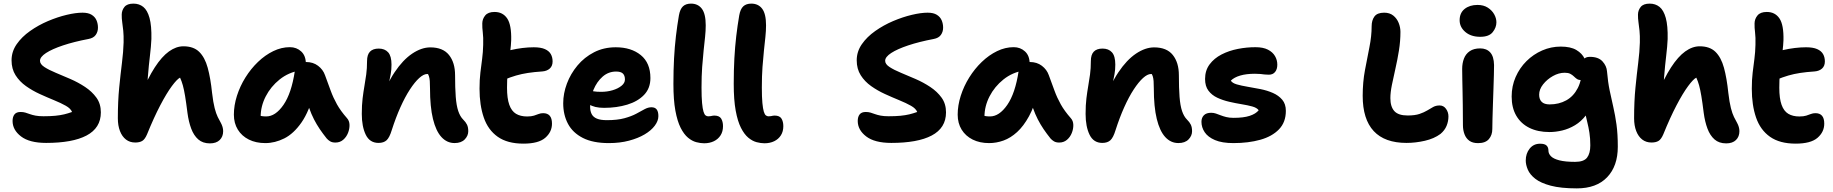

<svg xmlns="http://www.w3.org/2000/svg" viewBox="-20 -780 10122 1060"><path d="M234.8 9Q142.8 9 96.1 -26.8Q49.4 -62.6 49.4 -112Q49.4 -135.2 60 -148.5Q70.6 -161.8 93.6 -161.8Q108.6 -161.8 120.1 -158.3Q131.6 -154.8 144.8 -150Q158 -145.2 175.9 -141.7Q193.8 -138.2 220.4 -138.2Q258 -138.2 285.5 -140.9Q313 -143.6 334.5 -148.8Q356 -154 377.8 -161.8Q370.4 -180.8 343.3 -196.1Q316.2 -211.4 278 -227Q239.8 -242.6 199.3 -261.1Q158.8 -279.6 123.4 -304.7Q88 -329.8 65.9 -364.6Q43.8 -399.4 43.8 -447Q43.8 -495 71.9 -535.7Q100 -576.4 146 -608.8Q192 -641.2 244.7 -663.6Q297.4 -686 347.9 -698Q398.4 -710 435.4 -710Q467.2 -710 485.9 -698.4Q504.6 -686.8 512.7 -668.1Q520.8 -649.4 520.8 -627.4Q520.8 -604.4 508.4 -587.1Q496 -569.8 468.6 -564.8Q388.6 -549.6 328.1 -529.4Q267.6 -509.2 234.2 -487.4Q200.8 -465.6 200.8 -444.4Q200.8 -425.8 225.2 -409.9Q249.6 -394 287.8 -378.2Q326 -362.4 368.8 -343.8Q411.6 -325.2 449.8 -299.9Q488 -274.6 512.4 -240.8Q536.8 -207 536.8 -159.8Q536.8 -116.2 516.8 -84.3Q496.8 -52.4 457.7 -31.8Q418.6 -11.2 362.7 -1.1Q306.8 9 234.8 9Z M726.6 6.8Q696.8 6.8 675.4 -9.7Q654 -26.2 642.3 -56.5Q630.6 -86.8 630.6 -127Q630.6 -221.4 638.1 -296.6Q645.6 -371.8 653.3 -433.1Q661 -494.4 662.4 -545.4Q663.2 -583.8 660.5 -610.2Q657.8 -636.6 654.7 -657.4Q651.6 -678.2 652 -699.8Q652.4 -723.4 667.1 -741.7Q681.8 -760 716.8 -760Q748.4 -760 771 -741.9Q793.6 -723.8 805.5 -681Q817.4 -638.2 815.8 -564.4Q814 -523.2 807.8 -472.3Q801.6 -421.4 796.1 -353.5Q790.6 -285.6 791 -192.4L757 -254.4Q795.8 -348.2 834.5 -407.9Q873.2 -467.6 912.8 -496Q952.4 -524.4 992.6 -524.4Q1048.4 -524.4 1079.7 -493.8Q1111 -463.2 1126.7 -405.9Q1142.4 -348.6 1150.8 -267.2Q1157 -214.4 1165 -183.4Q1173 -152.4 1182.1 -134.1Q1191.2 -115.8 1199.6 -101Q1205.2 -90.8 1208.6 -79.1Q1212 -67.4 1212 -56Q1212 -25.6 1193 -7Q1174 11.6 1138.8 11.6Q1099.6 11.6 1074.7 -10.2Q1049.8 -32 1035.6 -70.1Q1021.4 -108.2 1015 -156.4Q1007.8 -214.2 1001.8 -250.1Q995.8 -286 989.4 -308.9Q983 -331.8 974 -351.4Q957.6 -343.4 928.8 -304.6Q900 -265.8 864.8 -198.7Q829.6 -131.6 791.8 -38.4Q780 -10.8 765.3 -2Q750.6 6.8 726.6 6.8Z M1444.8 10Q1393 10 1353.9 -9.5Q1314.8 -29 1293 -64.4Q1271.2 -99.8 1271.2 -147Q1271.2 -198 1288.1 -251.1Q1305 -304.2 1335 -352.3Q1365 -400.4 1404.4 -438.2Q1443.8 -476 1488.8 -497.8Q1533.8 -519.6 1580.2 -519.6Q1617.4 -519.6 1643 -495.9Q1668.6 -472.2 1668.6 -428Q1668.6 -412.2 1659.6 -403Q1650.6 -393.8 1637 -391Q1573 -380.6 1523.9 -341.3Q1474.8 -302 1446.9 -247.6Q1419 -193.2 1419 -134.2Q1419 -116.6 1421.7 -102.1Q1424.4 -87.6 1432.4 -65.6L1364 -168.2Q1388.4 -149.8 1406.6 -143.5Q1424.8 -137.2 1449.6 -137.2Q1500.8 -137.2 1544.9 -200.8Q1589 -264.4 1607.6 -387Q1611.4 -411.2 1629.3 -424.4Q1647.2 -437.6 1670.2 -437.6Q1708.6 -437.6 1736 -416.8Q1763.4 -396 1774.2 -365.2Q1791.4 -318.6 1805.7 -279.4Q1820 -240.2 1840.4 -203.8Q1860.8 -167.4 1895.6 -127.8Q1909 -113.2 1909.6 -90.8Q1910.2 -68.4 1901.2 -45.8Q1892.2 -23.2 1874.5 -8.1Q1856.8 7 1831.8 7Q1814 7 1802.8 0.3Q1791.6 -6.4 1783.6 -15.6Q1762.2 -42.4 1745.2 -67.5Q1728.2 -92.6 1713.5 -121.1Q1698.8 -149.6 1686.2 -185.4Q1673.6 -221.2 1661.2 -267.6L1714.4 -272.2Q1687.6 -165.8 1644.5 -103.9Q1601.4 -42 1549.7 -16Q1498 10 1444.8 10Z M2489.6 9.8Q2447.6 9.8 2417.1 -23.4Q2386.6 -56.6 2370.3 -123.5Q2354 -190.4 2354 -292.2Q2354 -316.2 2352.8 -332.5Q2351.6 -348.8 2347.8 -360.1Q2344 -371.4 2336.8 -379.6Q2329.6 -387.8 2318.2 -395Q2343.6 -394.6 2361 -390.5Q2378.4 -386.4 2387 -373.5Q2395.6 -360.6 2393.4 -332.8Q2375.8 -355.2 2364 -363.3Q2352.2 -371.4 2338.2 -371.4Q2319 -371.4 2294.5 -349.3Q2270 -327.2 2243.1 -286.1Q2216.2 -245 2190.6 -187.9Q2165 -130.8 2142.8 -61.6Q2130.4 -20.6 2114.4 -5.8Q2098.4 9 2069.8 9Q2021.4 9 1999.4 -36Q1977.4 -81 1977.4 -151Q1977.4 -200.4 1981.9 -236.9Q1986.4 -273.4 1991.9 -304.9Q1997.4 -336.4 2001.9 -369.2Q2006.4 -402 2006.4 -442.6Q2006.4 -478 2022.6 -494.9Q2038.8 -511.8 2071 -511.8Q2104.4 -511.8 2122.9 -491.1Q2141.4 -470.4 2141.4 -423.4Q2141.4 -394.2 2137.1 -371.1Q2132.8 -348 2127.5 -322.1Q2122.2 -296.2 2118.2 -258.9Q2114.2 -221.6 2115 -165L2078.2 -208.2Q2112.2 -311.8 2158.2 -380.6Q2204.2 -449.4 2255.6 -483.9Q2307 -518.4 2355.8 -518.4Q2425.2 -518.4 2458.8 -476.5Q2492.4 -434.6 2492.4 -364.4Q2492.4 -294 2496.1 -245.5Q2499.8 -197 2509.9 -167Q2520 -137 2537.4 -119.6Q2551.2 -106.2 2558.2 -91.9Q2565.2 -77.6 2565.2 -55.6Q2565.2 -30.4 2545.7 -10.3Q2526.2 9.8 2489.6 9.8Z M2869.8 13Q2781.6 13 2728 -24.8Q2674.4 -62.6 2650.9 -131.1Q2627.4 -199.6 2627.4 -290Q2627.4 -340.2 2632.2 -379.5Q2637 -418.8 2641.8 -455.1Q2646.6 -491.4 2647.6 -532.8Q2648.8 -574.6 2645.4 -600.7Q2642 -626.8 2642.6 -651Q2643 -675.6 2658.9 -694.8Q2674.8 -714 2710.2 -714Q2755.8 -714 2780 -678.4Q2804.2 -642.8 2802.2 -557.8Q2801 -529 2797.4 -500.2Q2793.8 -471.4 2789.6 -440.5Q2785.4 -409.6 2782.3 -374.1Q2779.2 -338.6 2779.2 -295.6Q2779.2 -236.6 2791.7 -201.6Q2804.2 -166.6 2828.8 -151.8Q2853.4 -137 2890 -137Q2913.4 -137 2927.9 -141.6Q2942.4 -146.2 2953.7 -150.7Q2965 -155.2 2978.8 -155.2Q3002.6 -155.2 3015 -141Q3027.4 -126.8 3027.4 -97.4Q3027.4 -51.4 2990.2 -19.2Q2953 13 2869.8 13ZM2761.6 -339Q2720.4 -321.8 2697.7 -340.4Q2675 -359 2675 -393.8Q2675 -423 2685.9 -446.5Q2696.8 -470 2741.4 -486.4Q2768.6 -496.2 2800 -503.6Q2831.4 -511 2864.2 -515Q2897 -519 2926.8 -519Q2965.4 -519 2988.1 -509Q3010.8 -499 3020.8 -481.5Q3030.8 -464 3030.8 -440.8Q3030.8 -415.6 3015.2 -401.6Q2999.6 -387.6 2974.2 -385.6Q2929.2 -382.6 2894.5 -377.3Q2859.8 -372 2828.9 -363Q2798 -354 2761.6 -339Z M3341.4 10Q3253.6 10 3197.8 -18.5Q3142 -47 3115.7 -96.5Q3089.4 -146 3089.4 -210Q3089.4 -264 3109.8 -318.5Q3130.2 -373 3168.2 -418.5Q3206.2 -464 3259.7 -491.5Q3313.2 -519 3379.4 -519Q3464.6 -519 3517.7 -475.8Q3570.8 -432.6 3570.8 -349Q3570.8 -292.8 3536 -256.4Q3501.2 -220 3443 -202.3Q3384.8 -184.6 3314.8 -184.6Q3260.8 -184.6 3231.9 -204.4Q3203 -224.2 3203 -250.2Q3203 -264.4 3209.7 -271.5Q3216.4 -278.6 3232 -278.6Q3243 -278.6 3258 -275.8Q3273 -273 3298.8 -273Q3332.2 -273 3361.9 -281.8Q3391.6 -290.6 3410.9 -306.1Q3430.2 -321.6 3430.2 -341Q3430.2 -363 3418.9 -374Q3407.6 -385 3381.2 -385Q3339.2 -385 3307.1 -357Q3275 -329 3256.5 -284.2Q3238 -239.4 3238 -189.8Q3238 -166.6 3246.6 -150Q3255.2 -133.4 3275.5 -125Q3295.8 -116.6 3330.4 -116.6Q3388.2 -116.6 3427.3 -127.3Q3466.4 -138 3492.7 -152.2Q3519 -166.4 3538.5 -177.1Q3558 -187.8 3576.6 -187.8Q3596.4 -187.8 3605.6 -175.6Q3614.8 -163.4 3614.8 -138.8Q3614.8 -112.8 3594.9 -86.1Q3575 -59.4 3538.8 -38Q3502.6 -16.6 3452.4 -3.3Q3402.2 10 3341.4 10Z M3867.4 11Q3847.4 11 3824.1 4.9Q3800.8 -1.2 3778.4 -19.8Q3756 -38.4 3737.7 -74.4Q3719.4 -110.4 3708.6 -169.4Q3697.8 -228.4 3697.8 -317Q3697.8 -392.8 3701.3 -457.3Q3704.8 -521.8 3711.7 -580.4Q3718.6 -639 3728.2 -695Q3734.4 -730 3750.5 -745Q3766.6 -760 3794.8 -760Q3833.6 -760 3854.9 -731.7Q3876.2 -703.4 3876.2 -640.2Q3876.2 -610 3872.6 -575.9Q3869 -541.8 3864.6 -501.2Q3860.2 -460.6 3856.6 -410.5Q3853 -360.4 3853 -297Q3853 -243.2 3856 -211.4Q3859 -179.6 3863.9 -163.6Q3868.8 -147.6 3875.6 -142.7Q3882.4 -137.8 3889.8 -137.8Q3897.8 -137.8 3903.5 -138.9Q3909.2 -140 3913.6 -141Q3918 -142 3922.8 -142Q3951.2 -142 3961.4 -125.3Q3971.6 -108.6 3971.6 -83.2Q3971.6 -54 3958.1 -32.8Q3944.6 -11.6 3921.1 -0.3Q3897.6 11 3867.4 11Z M4200.4 11Q4180.4 11 4157.1 4.9Q4133.8 -1.2 4111.4 -19.8Q4089 -38.4 4070.7 -74.4Q4052.4 -110.4 4041.6 -169.4Q4030.8 -228.4 4030.8 -317Q4030.8 -392.8 4034.3 -457.3Q4037.8 -521.8 4044.7 -580.4Q4051.6 -639 4061.2 -695Q4067.4 -730 4083.5 -745Q4099.6 -760 4127.8 -760Q4166.6 -760 4187.9 -731.7Q4209.2 -703.4 4209.2 -640.2Q4209.2 -610 4205.6 -575.9Q4202 -541.8 4197.6 -501.2Q4193.2 -460.6 4189.6 -410.5Q4186 -360.4 4186 -297Q4186 -243.2 4189 -211.4Q4192 -179.6 4196.9 -163.6Q4201.8 -147.6 4208.6 -142.7Q4215.4 -137.8 4222.8 -137.8Q4230.8 -137.8 4236.5 -138.9Q4242.2 -140 4246.6 -141Q4251 -142 4255.8 -142Q4284.2 -142 4294.4 -125.3Q4304.6 -108.6 4304.6 -83.2Q4304.6 -54 4291.1 -32.8Q4277.6 -11.6 4254.1 -0.3Q4230.6 11 4200.4 11Z M4900.8 9Q4808.8 9 4762.1 -26.8Q4715.4 -62.6 4715.4 -112Q4715.4 -135.2 4726 -148.5Q4736.6 -161.8 4759.6 -161.8Q4774.6 -161.8 4786.1 -158.3Q4797.6 -154.8 4810.8 -150Q4824 -145.2 4841.9 -141.7Q4859.8 -138.2 4886.4 -138.2Q4924 -138.2 4951.5 -140.9Q4979 -143.6 5000.5 -148.8Q5022 -154 5043.8 -161.8Q5036.4 -180.8 5009.3 -196.1Q4982.2 -211.4 4944 -227Q4905.8 -242.6 4865.3 -261.1Q4824.8 -279.6 4789.4 -304.7Q4754 -329.8 4731.9 -364.6Q4709.8 -399.4 4709.8 -447Q4709.8 -495 4737.9 -535.7Q4766 -576.4 4812 -608.8Q4858 -641.2 4910.7 -663.6Q4963.4 -686 5013.9 -698Q5064.4 -710 5101.4 -710Q5133.2 -710 5151.9 -698.4Q5170.6 -686.8 5178.7 -668.1Q5186.8 -649.4 5186.8 -627.4Q5186.8 -604.4 5174.4 -587.1Q5162 -569.8 5134.6 -564.8Q5054.6 -549.6 4994.1 -529.4Q4933.6 -509.2 4900.2 -487.4Q4866.8 -465.6 4866.8 -444.4Q4866.8 -425.8 4891.2 -409.9Q4915.6 -394 4953.8 -378.2Q4992 -362.4 5034.8 -343.8Q5077.6 -325.2 5115.8 -299.9Q5154 -274.6 5178.4 -240.8Q5202.8 -207 5202.8 -159.8Q5202.8 -116.2 5182.8 -84.3Q5162.8 -52.4 5123.7 -31.8Q5084.6 -11.2 5028.7 -1.1Q4972.8 9 4900.8 9Z M5440.8 10Q5389 10 5349.9 -9.5Q5310.8 -29 5289 -64.4Q5267.2 -99.8 5267.2 -147Q5267.2 -198 5284.1 -251.1Q5301 -304.2 5331 -352.3Q5361 -400.4 5400.4 -438.2Q5439.8 -476 5484.8 -497.8Q5529.8 -519.6 5576.2 -519.6Q5613.4 -519.6 5639 -495.9Q5664.6 -472.2 5664.6 -428Q5664.6 -412.2 5655.6 -403Q5646.6 -393.8 5633 -391Q5569 -380.6 5519.9 -341.3Q5470.8 -302 5442.9 -247.6Q5415 -193.2 5415 -134.2Q5415 -116.6 5417.7 -102.1Q5420.4 -87.6 5428.4 -65.6L5360 -168.2Q5384.4 -149.8 5402.6 -143.5Q5420.8 -137.2 5445.6 -137.2Q5496.8 -137.2 5540.9 -200.8Q5585 -264.4 5603.6 -387Q5607.4 -411.2 5625.3 -424.4Q5643.2 -437.6 5666.2 -437.6Q5704.6 -437.6 5732 -416.8Q5759.4 -396 5770.2 -365.2Q5787.4 -318.6 5801.7 -279.4Q5816 -240.2 5836.4 -203.8Q5856.8 -167.4 5891.6 -127.8Q5905 -113.2 5905.6 -90.8Q5906.2 -68.4 5897.2 -45.8Q5888.2 -23.2 5870.5 -8.1Q5852.8 7 5827.8 7Q5810 7 5798.8 0.3Q5787.6 -6.4 5779.6 -15.6Q5758.2 -42.4 5741.2 -67.5Q5724.2 -92.6 5709.5 -121.1Q5694.8 -149.6 5682.2 -185.4Q5669.6 -221.2 5657.2 -267.6L5710.4 -272.2Q5690.6 -192.2 5660.8 -137.9Q5631 -83.6 5595.3 -51Q5559.6 -18.4 5520.3 -4.2Q5481 10 5440.8 10Z M6485.6 9.8Q6443.6 9.8 6413.1 -23.4Q6382.6 -56.6 6366.3 -123.5Q6350 -190.4 6350 -292.2Q6350 -316.2 6348.8 -332.5Q6347.6 -348.8 6343.8 -360.1Q6340 -371.4 6332.8 -379.6Q6325.6 -387.8 6314.2 -395Q6339.6 -394.6 6357 -390.5Q6374.4 -386.4 6383 -373.5Q6391.6 -360.6 6389.4 -332.8Q6371.8 -355.2 6360 -363.3Q6348.2 -371.4 6334.2 -371.4Q6315 -371.4 6290.5 -349.3Q6266 -327.2 6239.1 -286.1Q6212.2 -245 6186.6 -187.9Q6161 -130.8 6138.8 -61.6Q6126.4 -20.6 6110.4 -5.8Q6094.4 9 6065.8 9Q6017.4 9 5995.4 -36Q5973.4 -81 5973.4 -151Q5973.4 -200.4 5977.9 -236.9Q5982.4 -273.4 5987.9 -304.9Q5993.4 -336.4 5997.9 -369.2Q6002.4 -402 6002.4 -442.6Q6002.4 -478 6018.6 -494.9Q6034.8 -511.8 6067 -511.8Q6100.4 -511.8 6118.9 -491.1Q6137.4 -470.4 6137.4 -423.4Q6137.4 -394.2 6133.1 -371.1Q6128.8 -348 6123.5 -322.1Q6118.2 -296.2 6114.2 -258.9Q6110.2 -221.6 6111 -165L6074.2 -208.2Q6108.2 -311.8 6154.2 -380.6Q6200.2 -449.4 6251.6 -483.9Q6303 -518.4 6351.8 -518.4Q6421.2 -518.4 6454.8 -476.5Q6488.4 -434.6 6488.4 -364.4Q6488.4 -294 6492.1 -245.5Q6495.8 -197 6505.9 -167Q6516 -137 6533.4 -119.6Q6547.2 -106.2 6554.2 -91.9Q6561.2 -77.6 6561.2 -55.6Q6561.2 -30.4 6541.7 -10.3Q6522.2 9.8 6485.6 9.8Z M6789.6 10Q6726.8 10 6687.8 -6.6Q6648.8 -23.2 6630.9 -50Q6613 -76.8 6613 -107.6Q6613 -130 6626.5 -143.7Q6640 -157.4 6666.8 -157.4Q6680.4 -157.4 6692.9 -153.1Q6705.4 -148.8 6719.2 -143.4Q6733 -138 6750.2 -133.7Q6767.4 -129.4 6790.4 -129.4Q6845.6 -129.4 6879.4 -140.5Q6913.2 -151.6 6929 -171.4Q6919 -185.2 6893.6 -192.2Q6868.2 -199.2 6834.9 -204.6Q6801.6 -210 6766.1 -218.2Q6730.6 -226.4 6700.5 -240.5Q6670.4 -254.6 6651.7 -279.3Q6633 -304 6633 -344Q6633 -391 6658 -424.6Q6683 -458.2 6724 -479.3Q6765 -500.4 6814.3 -510Q6863.6 -519.6 6911.6 -519.4Q6953.4 -519.4 6979.7 -506Q7006 -492.6 7018.9 -470.7Q7031.8 -448.8 7031.8 -423Q7031.8 -397.6 7019.5 -382.6Q7007.2 -367.6 6985 -367.6Q6970.8 -367.6 6960.6 -368.9Q6950.4 -370.2 6939 -371.5Q6927.6 -372.8 6908 -372.8Q6860.8 -372.8 6827.1 -362.9Q6793.4 -353 6775.2 -334.8Q6783.2 -321.4 6808.2 -314.1Q6833.2 -306.8 6867.8 -301.1Q6902.4 -295.4 6939.2 -288Q6976 -280.6 7007.5 -266.8Q7039 -253 7059 -229.4Q7079 -205.8 7079 -168Q7079 -105.2 7041 -65.9Q7003 -26.6 6937.6 -8.3Q6872.2 10 6789.6 10Z M7745.2 9Q7624.8 9 7564 -56.4Q7503.2 -121.8 7503.2 -251Q7503.2 -326 7515.7 -392.6Q7528.2 -459.2 7540.4 -519.9Q7552.6 -580.6 7552.6 -634.8Q7552.6 -668 7568.1 -689Q7583.6 -710 7621.8 -710Q7652.4 -710 7672.3 -693.9Q7692.2 -677.8 7701.9 -653.3Q7711.6 -628.8 7711.6 -604Q7711.6 -553 7703.3 -501.2Q7695 -449.4 7683.8 -400.7Q7672.6 -352 7664.3 -310.6Q7656 -269.2 7656 -238.4Q7656 -191 7677.9 -166.7Q7699.8 -142.4 7751.4 -142.4Q7791.8 -142.4 7816.9 -151Q7842 -159.6 7859.4 -170.1Q7876.8 -180.6 7892.1 -189.2Q7907.4 -197.8 7928 -197.8Q7949.8 -197.8 7963.2 -179.2Q7976.6 -160.6 7976.6 -137.4Q7976.6 -110.2 7966.3 -85.2Q7956 -60.2 7932.6 -40.6Q7897.8 -14.6 7846.4 -2.8Q7795 9 7745.2 9Z M8140.2 10.2Q8110.4 10.2 8092.3 -2.7Q8074.2 -15.6 8065.4 -38.5Q8056.6 -61.4 8056.6 -89Q8056.6 -153.6 8055.8 -198.4Q8055 -243.2 8054.5 -276.2Q8054 -309.2 8053.2 -338.2Q8052.4 -367.2 8052.4 -399.6Q8052.4 -431 8062.3 -456.8Q8072.2 -482.6 8094.5 -497.7Q8116.8 -512.8 8151.8 -512.8Q8187.2 -512.8 8207.3 -490.6Q8227.4 -468.4 8228.4 -421Q8228.4 -401.2 8227.5 -366Q8226.6 -330.8 8225.1 -288.5Q8223.6 -246.2 8222.2 -203.5Q8220.8 -160.8 8219.8 -125Q8218.8 -89.2 8218.8 -67.4Q8218.8 -34.2 8199.8 -12Q8180.8 10.2 8140.2 10.2ZM8152.2 -576.8Q8101 -576.8 8069.7 -603.6Q8038.4 -630.4 8038.4 -668.2Q8038.4 -708.8 8066.1 -730.8Q8093.8 -752.8 8137.2 -752.8Q8170.6 -752.8 8193.9 -737.8Q8217.2 -722.8 8229.3 -700.9Q8241.4 -679 8241.4 -656.8Q8241.4 -628 8220.9 -602.4Q8200.4 -576.8 8152.2 -576.8Z M8685.6 260Q8597.2 260 8541.5 245.2Q8485.8 230.4 8456 207Q8426.2 183.6 8414.8 156.6Q8403.4 129.6 8403.4 106.2Q8403.4 67.6 8425 40.5Q8446.6 13.4 8482.6 13.4Q8507.8 13.4 8518.2 23.4Q8528.6 33.4 8528.6 51Q8528.6 68.4 8542.5 82.6Q8556.4 96.8 8589 105.2Q8621.6 113.6 8676 113.6Q8724 113.6 8741.9 90.3Q8759.8 67 8759.8 22.4Q8759.8 -16 8755 -46.7Q8750.2 -77.4 8743.1 -105.8Q8736 -134.2 8729.2 -165.4Q8722.4 -196.6 8717.4 -235.2L8775 -227.4Q8761.6 -177.4 8735.5 -143.3Q8709.4 -109.2 8675.4 -88.8Q8641.4 -68.4 8605 -59.7Q8568.6 -51 8534.6 -51Q8470.2 -51 8423.4 -74.2Q8376.6 -97.4 8351.1 -141.2Q8325.6 -185 8325.6 -247Q8325.6 -304.8 8347.6 -354.9Q8369.6 -405 8407.5 -442.6Q8445.4 -480.2 8494.2 -501.5Q8543 -522.8 8596.6 -522.8Q8651.2 -522.8 8683 -503.9Q8714.8 -485 8728.5 -455.8Q8742.2 -426.6 8742.2 -395.4Q8742.2 -370.2 8731.2 -354.2Q8720.2 -338.2 8707.8 -338.2Q8694.4 -338.2 8685.8 -344.2Q8677.2 -350.2 8669 -358.3Q8660.8 -366.4 8649.3 -372.4Q8637.8 -378.4 8618.8 -378.4Q8585.6 -378.4 8553.2 -360.1Q8520.8 -341.8 8499.1 -314.2Q8477.4 -286.6 8477.4 -257.2Q8477.4 -231.6 8491.5 -217.6Q8505.6 -203.6 8535.2 -203.6Q8586.8 -203.6 8627.1 -226Q8667.4 -248.4 8690.7 -293.9Q8714 -339.4 8714 -408Q8714 -438.4 8723.4 -452.3Q8732.8 -466.2 8757.4 -466.2Q8804.4 -466.2 8827.2 -441Q8850 -415.8 8852 -386Q8857 -327 8866.8 -280.1Q8876.6 -233.2 8886.9 -188.7Q8897.2 -144.2 8904.4 -92.1Q8911.6 -40 8911.6 30.2Q8911.6 137 8852.7 198.5Q8793.8 260 8685.6 260Z M9097.6 6.8Q9067.8 6.8 9046.4 -9.7Q9025 -26.2 9013.3 -56.5Q9001.6 -86.8 9001.6 -127Q9001.6 -221.4 9009.1 -296.6Q9016.6 -371.8 9024.3 -433.1Q9032 -494.4 9033.4 -545.4Q9034.2 -583.8 9031.5 -610.2Q9028.8 -636.6 9025.7 -657.4Q9022.6 -678.2 9023 -699.8Q9023.4 -723.4 9038.1 -741.7Q9052.8 -760 9087.8 -760Q9119.4 -760 9142 -741.9Q9164.6 -723.8 9176.5 -681Q9188.4 -638.2 9186.8 -564.4Q9185 -523.2 9178.8 -472.3Q9172.6 -421.4 9167.1 -353.5Q9161.6 -285.6 9162 -192.4L9128 -254.4Q9166.8 -348.2 9205.5 -407.9Q9244.2 -467.6 9283.8 -496Q9323.4 -524.4 9363.6 -524.4Q9419.4 -524.4 9450.7 -493.8Q9482 -463.2 9497.7 -405.9Q9513.4 -348.6 9521.8 -267.2Q9528 -214.4 9536 -183.4Q9544 -152.4 9553.1 -134.1Q9562.2 -115.8 9570.6 -101Q9576.2 -90.8 9579.6 -79.1Q9583 -67.4 9583 -56Q9583 -25.6 9564 -7Q9545 11.6 9509.8 11.6Q9470.6 11.6 9445.7 -10.2Q9420.8 -32 9406.6 -70.1Q9392.4 -108.2 9386 -156.4Q9378.8 -214.2 9372.8 -250.1Q9366.8 -286 9360.4 -308.9Q9354 -331.8 9345 -351.4Q9328.6 -343.4 9299.8 -304.6Q9271 -265.8 9235.8 -198.7Q9200.6 -131.6 9162.8 -38.4Q9151 -10.8 9136.3 -2Q9121.6 6.8 9097.6 6.8Z M9893.8 13Q9805.6 13 9752 -24.8Q9698.4 -62.6 9674.9 -131.1Q9651.4 -199.6 9651.4 -290Q9651.4 -340.2 9656.2 -379.5Q9661 -418.8 9665.8 -455.1Q9670.6 -491.4 9671.6 -532.8Q9672.8 -574.6 9669.4 -600.7Q9666 -626.8 9666.6 -651Q9667 -675.6 9682.9 -694.8Q9698.8 -714 9734.2 -714Q9779.8 -714 9804 -678.4Q9828.2 -642.8 9826.2 -557.8Q9825 -529 9821.4 -500.2Q9817.8 -471.4 9813.6 -440.5Q9809.4 -409.6 9806.3 -374.1Q9803.2 -338.6 9803.2 -295.6Q9803.2 -236.6 9815.7 -201.6Q9828.2 -166.6 9852.8 -151.8Q9877.4 -137 9914 -137Q9937.4 -137 9951.9 -141.6Q9966.4 -146.2 9977.7 -150.7Q9989 -155.2 10002.8 -155.2Q10026.6 -155.2 10039 -141Q10051.4 -126.8 10051.4 -97.4Q10051.4 -51.4 10014.2 -19.2Q9977 13 9893.8 13ZM9785.6 -339Q9744.4 -321.8 9721.7 -340.4Q9699 -359 9699 -393.8Q9699 -423 9709.9 -446.5Q9720.8 -470 9765.4 -486.4Q9792.6 -496.2 9824 -503.6Q9855.4 -511 9888.2 -515Q9921 -519 9950.8 -519Q9989.4 -519 10012.1 -509Q10034.8 -499 10044.8 -481.5Q10054.8 -464 10054.8 -440.8Q10054.8 -415.6 10039.2 -401.6Q10023.6 -387.6 9998.2 -385.6Q9953.2 -382.6 9918.5 -377.3Q9883.8 -372 9852.9 -363Q9822 -354 9785.6 -339Z"/></svg>

Font: Shantell Sans Light
Style: Regular
Weight: 300
Designer: Stephen Nixon, Anya Danilova, Shantell Martin
Foundry: Arrow Type
Version: Version 1.011;[c5ecc13dd]